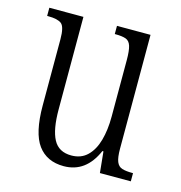

<svg xmlns="http://www.w3.org/2000/svg" viewBox="-87 -614 660 702"><g transform="rotate(15 243.0 -263.0)"><path d="M215 10Q151 10 117.5 -35.5Q84 -81 84 -185V-435Q84 -482 69.5 -493.5Q55 -505 19 -505H15V-536H144V-186Q144 -110 164 -72.5Q184 -35 232 -35Q269 -35 292.5 -58Q316 -81 327 -120.5Q338 -160 338 -210V-424Q338 -460 332.5 -477.5Q327 -495 313 -500Q299 -505 274 -505H271V-536H398V-105Q398 -72 404.5 -56Q411 -40 425.5 -35.5Q440 -31 464 -31H467V0H350L342 -80H338Q299 10 215 10Z"/></g></svg>

Font: Noto Serif Sinhala ExtraCondensed Light
Style: Regular
Weight: 300
Width: 2
Designer: Jelle Bosma - Monotype Design Team
Foundry: Monotype Imaging Inc.
Version: Version 2.007; ttfautohint (v1.8.4.7-5d5b)